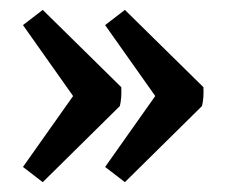

<svg xmlns="http://www.w3.org/2000/svg" viewBox="-20 -394 456 388"><path d="M309.1 -221.7 391.1 -217.8Q391.6 -207 390.9 -197.3Q390.1 -187.5 388.2 -179.7L232.4 -25.9L192.4 -56.6ZM232.4 -374 391.1 -217.8 309.1 -178.2 192.4 -343.3ZM143.1 -221.7 225.1 -217.8Q225.6 -207 224.9 -197.3Q224.1 -187.5 222.2 -179.7L66.4 -25.9L26.4 -56.6ZM66.4 -374 225.1 -217.8 143.1 -178.2 26.4 -343.3Z"/></svg>

Font: Markazi Text
Style: Regular
Weight: 400
Designer: Borna Izadpanah (Arabic designer), Fiona Ross (Arabic design director) and Florian Runge (Latin designer)
Foundry: Borna Izadpanah and Florian Runge
Version: Version 1.000